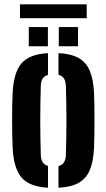

<svg xmlns="http://www.w3.org/2000/svg" viewBox="-20 -852 488 880"><path d="M38 -174Q37 -197 36.2 -229.8Q35.5 -262.5 35.5 -298.8Q35.5 -335 36 -368.8Q36.5 -402.5 38 -427Q42.5 -518.5 78 -561Q113.5 -603.5 200 -608.5V-508.5Q183 -504 175.2 -491.5Q167.5 -479 167 -458.5Q166 -419.5 165.2 -379.8Q164.5 -340 164.5 -300.2Q164.5 -260.5 165.2 -220.8Q166 -181 167 -142Q167.5 -121.5 175.2 -109Q183 -96.5 200 -91.5V8.5Q114 3.5 78.2 -39Q42.5 -81.5 38 -174ZM248 8.5V-90.5Q265.5 -95.5 273.2 -108.2Q281 -121 282 -142Q283 -181.5 283.8 -221Q284.5 -260.5 284.5 -300.5Q284.5 -340.5 283.8 -380Q283 -419.5 282 -458.5Q281 -480 273.2 -492.2Q265.5 -504.5 248 -509.5V-608.5Q306.5 -605.5 341 -585.8Q375.5 -566 391.8 -526.8Q408 -487.5 411 -427Q412 -404 412.5 -371Q413 -338 413 -301.8Q413 -265.5 412.5 -232Q412 -198.5 411 -174Q408 -112.5 391.8 -73.2Q375.5 -34 341 -14.2Q306.5 5.5 248 8.5ZM249.5 -640V-728H337.5V-640ZM112 -640V-728H199.5V-640ZM71.5 -832H377.5V-768.5H71.5Z"/></svg>

Font: Big Shoulders Stencil Display Thin ExtraBold
Style: Regular
Weight: 800
Version: Version 2.001